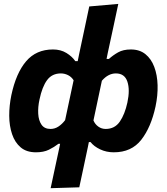

<svg xmlns="http://www.w3.org/2000/svg" viewBox="-20 -766 853 982"><path d="M239 196.5Q250 145 260.8 94.8Q271.5 44.5 284.5 -15.5L287.5 -30.5H279Q257 -13.5 230 -0.2Q203 13 164 13Q115.5 13 85.8 -12.2Q56 -37.5 41.8 -79.8Q27.5 -122 27.2 -173.8Q27 -225.5 38 -279Q62 -392 113.5 -452.5Q165 -513 251 -513Q290.5 -513 319.8 -495Q349 -477 365 -453.5H377.5L385.5 -493Q398.5 -553.5 411.2 -613.5Q424 -673.5 436.5 -733L585 -746Q572.5 -686.5 559.2 -625Q546 -563.5 531 -494.5L525 -464.5H537Q558 -483.5 584 -498.2Q610 -513 649.5 -513Q694 -513 723.8 -489Q753.5 -465 769 -423.8Q784.5 -382.5 786 -330.2Q787.5 -278 775.5 -221.5Q752.5 -115 702.5 -51Q652.5 13 562 13Q524 13 492 -2.2Q460 -17.5 443 -39.5H434.5L429.5 -14.5Q418 40 407.5 89.2Q397 138.5 385.5 192ZM238.5 -106.5Q260.5 -106.5 279.2 -119Q298 -131.5 313 -151.5L356.5 -355.5Q345.5 -373 327.8 -381.8Q310 -390.5 291.5 -390.5Q246 -390.5 220.8 -356.2Q195.5 -322 182 -257Q173.5 -218.5 175.5 -184Q177.5 -149.5 192.5 -128Q207.5 -106.5 238.5 -106.5ZM520.5 -106.5Q567 -106.5 592.8 -144Q618.5 -181.5 631.5 -241.5Q645.5 -306.5 631.5 -348.5Q617.5 -390.5 572.5 -390.5Q533.5 -390.5 501 -353L458 -150Q466 -130.5 482.8 -118.5Q499.5 -106.5 520.5 -106.5Z"/></svg>

Font: Commissioner
Style: Bold Italic
Weight: 700
Italic angle: -12°
Designer: Kostas Bartsokas
Foundry: Kostas Bartsokas
Version: Version 1.000; ttfautohint (v1.8.3)